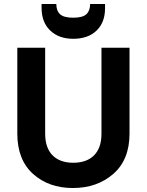

<svg xmlns="http://www.w3.org/2000/svg" viewBox="-20 -938 737 965"><path d="M67 -267V-698H207V-266Q207 -195 244 -157.5Q281 -120 348 -120Q416 -120 453 -157.5Q490 -195 490 -266V-698H631V-267Q631 -135 549.5 -64Q468 7 346 7Q225 7 146 -64Q67 -135 67 -267ZM508 -897Q508 -825 465 -784Q422 -743 348 -743Q276 -743 232.5 -784.5Q189 -826 189 -898V-918H263Q263 -884 282 -866.5Q301 -849 348 -849Q395 -849 414 -866.5Q433 -884 433 -918H508Z"/></svg>

Font: SVN-Poppins SemiBold
Style: Regular
Weight: 600
Designer: Ninad Kale (Devanagari), Jonny Pinhorn (Latin)
Foundry: Indian Type Foundry
Version: Version 3.002 2017